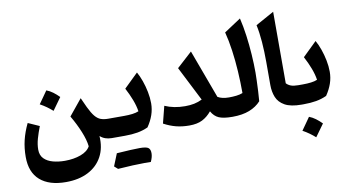

<svg xmlns="http://www.w3.org/2000/svg" viewBox="-96 -1029 2838 1561"><g transform="rotate(-10 1323.0 -248.5)"><path d="M568.4 -363.3 605 -283.2Q629.9 -231.4 652.1 -204.8Q674.3 -178.2 700 -169.2Q725.6 -160.2 760.7 -160.2H761.2V0H760.7Q703.1 0 665.5 -34.2Q672.4 63.5 633.3 136Q594.2 208.5 517.3 248Q440.4 287.6 333.5 287.6Q195.3 287.6 120.4 222.2Q45.4 156.7 45.4 30.3Q45.4 -42.5 60.8 -106.9Q76.2 -171.4 108.9 -239.7L202.1 -198.2Q182.1 -147 168.9 -100.3Q155.8 -53.7 155.8 -11.2Q155.8 35.6 183.3 63.5Q210.9 91.3 256.3 103.5Q301.8 115.7 355 115.7Q427.7 115.7 485.6 94.5Q543.5 73.2 564.9 32.7Q559.1 -21 530.5 -90.6Q502 -160.2 460.4 -231ZM304.2 -474.6Q331.5 -464.4 357.2 -445.3Q382.8 -426.3 406.7 -401.9Q370.1 -350.6 333.5 -300.3Q311 -320.3 285.9 -338.4Q260.7 -356.4 231.9 -372.1Q250.5 -398.4 268.6 -423.8Q286.6 -449.2 304.2 -474.6Z M985.8 245.6Q904.8 245.6 768.1 255.4L739.3 230Q759.8 178.2 780.3 128.4Q914.1 119.1 969.2 119.1Q1024.4 119.1 1041.3 132.1Q1058.1 145 1058.1 176.5Q1058.1 208 1040 246.1ZM761.2 0Q751.5 0 746.6 -7.8Q741.7 -15.6 741.7 -36.6V-123.5Q741.7 -144.5 746.6 -152.3Q751.5 -160.2 761.2 -160.2H892.1Q928.7 -160.2 960 -164.1Q991.2 -168 1012.2 -177.2Q1005.9 -221.7 986.3 -272.9Q966.8 -324.2 939 -376.5L1055.2 -489.7Q1074.2 -456.5 1090.1 -411.9Q1106 -367.2 1115.7 -318.4Q1125.5 -269.5 1125.5 -223.6Q1125.5 -174.3 1109.4 -127.7Q1093.3 -81.1 1062 -35.2Q1020.5 -16.1 974.4 -8.1Q928.2 0 870.1 0Z M1535.2 -181.6 1390.6 -466.3 1517.1 -581.5 1665 -181.2Q1699.7 -160.2 1757.8 -160.2H1758.3V0H1757.8Q1684.6 0 1646.7 -16.4Q1608.9 -32.7 1585 -75.7Q1550.8 -34.2 1508.3 -12.7Q1465.8 8.8 1401.4 8.8Q1342.3 8.8 1292.2 -3.9Q1242.2 -16.6 1191.4 -43.9L1227.1 -184.6Q1301.3 -151.9 1394 -151.9Q1435.5 -151.9 1469.7 -158.9Q1503.9 -166 1535.2 -181.6Z M1956.1 -776.9Q1972.7 -707.5 1983.2 -629.6Q1993.7 -551.8 1999 -473.1Q2004.4 -394.5 2004.4 -321.3Q2004.4 -295.4 2002.9 -254.9Q2001.5 -214.4 1999.3 -169.9Q1997.1 -125.5 1993.7 -86.9Q1956.5 -45.4 1898.4 -22.7Q1840.3 0 1758.3 0Q1748.5 0 1743.7 -7.8Q1738.8 -15.6 1738.8 -36.6V-123.5Q1738.8 -144.5 1743.7 -152.3Q1748.5 -160.2 1758.3 -160.2Q1788.6 -160.2 1818.6 -163.6Q1848.6 -167 1871.1 -176.3Q1871.1 -266.1 1865.5 -356.4Q1859.9 -446.8 1848.1 -531Q1836.4 -615.2 1817.9 -686Z M2231.4 -783.7V-193.4Q2245.6 -177.7 2268.1 -168.9Q2290.5 -160.2 2329.1 -160.2H2329.6V0H2329.1Q2239.3 0 2190.7 -27.3Q2142.1 -54.7 2123.8 -100.1Q2105.5 -145.5 2105.5 -199.7V-393.1Q2105.5 -479 2099.4 -557.4Q2093.3 -635.7 2079.6 -699.7Z M2370.1 107.9Q2397.5 118.2 2423.1 137.2Q2448.7 156.2 2472.7 180.7Q2436 231.9 2399.4 282.2Q2377 262.2 2351.8 244.1Q2326.7 226.1 2297.9 210.4Q2316.4 184.1 2334.5 158.7Q2352.5 133.3 2370.1 107.9ZM2329.6 0Q2319.8 0 2314.9 -7.8Q2310.1 -15.6 2310.1 -36.6V-123.5Q2310.1 -144.5 2314.9 -152.3Q2319.8 -160.2 2329.6 -160.2H2367.2Q2403.3 -160.2 2434.8 -164.1Q2466.3 -168 2486.8 -177.2Q2480.5 -221.7 2460.9 -272.9Q2441.4 -324.2 2413.6 -376.5L2529.8 -489.7Q2548.8 -456.5 2564.7 -411.9Q2580.6 -367.2 2590.3 -318.4Q2600.1 -269.5 2600.1 -223.6Q2600.1 -174.3 2584 -127.7Q2567.9 -81.1 2536.6 -35.2Q2495.1 -16.1 2449 -8.1Q2402.8 0 2344.7 0Z"/></g></svg>

Font: Pinar Bold
Style: Regular
Weight: 700
Designer: Amin Abedi
Version: Version 3.000